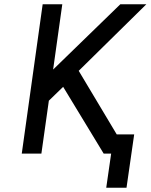

<svg xmlns="http://www.w3.org/2000/svg" viewBox="-20 -720 706 900"><path d="M82 0H174L209 -248L276 -313L466 0H581L349 -388L666 -700H544L229 -394L272 -700H180ZM478 160H573L609 -90H514Z"/></svg>

Font: Unageo
Style: Medium-Italic
Weight: 500
Designer: Richard Sepsi
Foundry: Richard Sepsi
Version: Version 2.000